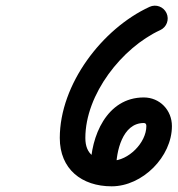

<svg xmlns="http://www.w3.org/2000/svg" viewBox="-20 -609 625 676"><path d="M506.6 -584.9C339.6 -508 190.5 -312.4 190.5 -123.1C190.5 -13.6 267.7 47 373.1 47C481.6 47 585.3 -57.1 585.3 -165.1C585.3 -221.1 542.8 -265.9 486.2 -265.9C355.4 -265.9 299 -128.2 299 -16.7C299 -13.8 299 -10.9 299 -8C299 16.9 319.1 37 344 37C368.9 37 389 16.9 389 -8C389 -10.9 389 -13.8 389 -16.7C389 -73.6 410.2 -175.9 486.2 -175.9C493.1 -175.9 495.3 -171.6 495.3 -165.1C495.3 -106.6 432 -43 373.1 -43C317.2 -43 280.5 -63.7 280.5 -123.1C280.5 -277.2 409.2 -440.9 544.3 -503.1C566.9 -513.5 576.7 -540.2 566.3 -562.8C555.9 -585.4 529.2 -595.3 506.6 -584.9Z"/></svg>

Font: FRB American Cursive Guidelines Arrows Black
Style: Bold Italic
Weight: 900
Italic angle: -25°
Version: Version 2.0;Modular Font Editor K font №1